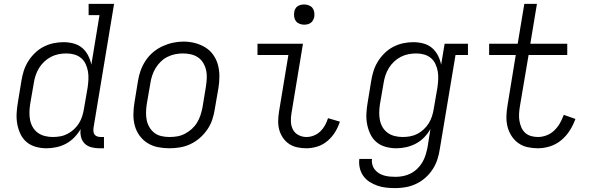

<svg xmlns="http://www.w3.org/2000/svg" viewBox="-20 -755 3040 988"><path d="M219 8Q191 8 164 0.5Q137 -7 117 -24Q97 -41 85.5 -65Q74 -89 69 -116Q64 -143 65.5 -171.5Q67 -200 72 -228L90 -338Q94 -364 102 -389.5Q110 -415 124.5 -438.5Q139 -462 159.5 -482Q180 -502 204.5 -514.5Q229 -527 255 -532.5Q281 -538 307 -538Q334 -538 359.5 -531Q385 -524 403.5 -508Q422 -492 433.5 -469.5Q445 -447 450 -422L492 -677H436V-735H567L461 -96Q460 -86 461 -77Q462 -68 467.5 -61.5Q473 -55 481.5 -52.5Q490 -50 499 -50H515V8H490Q469 8 449 2.5Q429 -3 415.5 -16.5Q402 -30 397 -50Q392 -70 395 -91Q382 -68 362.5 -48Q343 -28 319.5 -15.5Q296 -3 270 2.5Q244 8 219 8ZM252 -50Q252 -50 252 -50Q252 -50 252 -50Q271 -50 290.5 -53.5Q310 -57 328 -66.5Q346 -76 361 -90Q376 -104 386.5 -121Q397 -138 403 -157Q409 -176 412 -195L431 -305Q434 -326 435 -347Q436 -368 432.5 -388Q429 -408 420.5 -426Q412 -444 397 -456.5Q382 -469 362.5 -474.5Q343 -480 322 -480Q301 -480 281 -476Q261 -472 242.5 -462.5Q224 -453 208 -438Q192 -423 181 -405Q170 -387 163.5 -367.5Q157 -348 154 -328L135 -218Q132 -198 131.5 -177Q131 -156 135 -136.5Q139 -117 149 -100Q159 -83 175 -71.5Q191 -60 211 -55Q231 -50 252 -50Z M851 8Q821 8 791.5 2Q762 -4 738 -19.5Q714 -35 697.5 -58Q681 -81 673.5 -109Q666 -137 666.5 -167.5Q667 -198 672 -228L690 -338Q694 -365 703.5 -391.5Q713 -418 729 -442.5Q745 -467 767.5 -486Q790 -505 816 -517Q842 -529 869.5 -535Q897 -541 924 -541Q955 -541 983.5 -533.5Q1012 -526 1036.5 -511Q1061 -496 1077.5 -472.5Q1094 -449 1101.5 -421Q1109 -393 1109 -362.5Q1109 -332 1104 -302L1085 -192Q1081 -165 1072 -138.5Q1063 -112 1046.5 -88Q1030 -64 1007.5 -44.5Q985 -25 959 -13Q933 -1 905.5 3.5Q878 8 851 8ZM852 -50Q873 -50 893 -53.5Q913 -57 932 -67Q951 -77 967 -91.5Q983 -106 994 -124Q1005 -142 1011.5 -162Q1018 -182 1022 -202L1040 -312Q1043 -333 1044 -354Q1045 -375 1040.5 -394.5Q1036 -414 1025.5 -431.5Q1015 -449 998.5 -460Q982 -471 962 -475.5Q942 -480 921 -480Q901 -480 881 -476Q861 -472 842 -462.5Q823 -453 807.5 -438Q792 -423 781 -405Q770 -387 763.5 -367.5Q757 -348 754 -328L735 -218Q732 -198 731.5 -177Q731 -156 735 -136.5Q739 -117 749.5 -99.5Q760 -82 775.5 -70.5Q791 -59 811 -54.5Q831 -50 852 -50Z M1557 8Q1533 8 1509.5 3Q1486 -2 1467.5 -14.5Q1449 -27 1436 -46Q1423 -65 1417 -87Q1411 -109 1411.5 -133.5Q1412 -158 1416 -182L1464 -472H1305V-530H1539L1480 -173Q1476 -151 1477 -128.5Q1478 -106 1487.5 -88Q1497 -70 1516 -60Q1535 -50 1557 -50Q1576 -50 1595 -57.5Q1614 -65 1628.5 -79Q1643 -93 1652.5 -110.5Q1662 -128 1668 -147L1729 -129Q1720 -101 1704.5 -75.5Q1689 -50 1665.5 -30Q1642 -10 1613.5 -1Q1585 8 1557 8ZM1545 -628Q1533 -628 1521.5 -632.5Q1510 -637 1503 -646Q1496 -655 1494 -667.5Q1492 -680 1494 -693Q1495 -701 1499.5 -709.5Q1504 -718 1511.5 -723Q1519 -728 1528 -730Q1537 -732 1545 -732Q1558 -732 1569.5 -727.5Q1581 -723 1588 -714Q1595 -705 1597 -692.5Q1599 -680 1597 -667Q1595 -659 1590.5 -650.5Q1586 -642 1578.5 -637Q1571 -632 1562.5 -630Q1554 -628 1545 -628Z M2015 213Q1991 213 1967.5 210.5Q1944 208 1922.5 200.5Q1901 193 1882 181Q1863 169 1850 151Q1837 133 1831.5 110Q1826 87 1829 63H1894Q1892 78 1896 92.5Q1900 107 1909 118Q1918 129 1930 136.5Q1942 144 1956 148Q1970 152 1985 153.5Q2000 155 2015 155Q2035 155 2055 151Q2075 147 2093.5 137.5Q2112 128 2127.5 113Q2143 98 2153.5 80Q2164 62 2170 42.5Q2176 23 2180 3L2195 -91Q2182 -68 2162.5 -48Q2143 -28 2119 -15.5Q2095 -3 2069.5 2.5Q2044 8 2019 8Q1991 8 1964 0.5Q1937 -7 1917 -24Q1897 -41 1885.5 -65.5Q1874 -90 1869 -116.5Q1864 -143 1865.5 -171.5Q1867 -200 1872 -228L1890 -338Q1894 -364 1902 -389.5Q1910 -415 1924.5 -438.5Q1939 -462 1959.5 -482Q1980 -502 2004.5 -514.5Q2029 -527 2055 -532.5Q2081 -538 2107 -538Q2134 -538 2159.5 -531Q2185 -524 2203.5 -508Q2222 -492 2233.5 -469.5Q2245 -447 2250 -422L2268 -530H2388V-472H2324L2243 13Q2239 40 2230.5 66Q2222 92 2206.5 116Q2191 140 2169 159.5Q2147 179 2121.5 191Q2096 203 2069 208Q2042 213 2015 213ZM2052 -50Q2071 -50 2090.5 -53.5Q2110 -57 2127.5 -66Q2145 -75 2160.5 -89.5Q2176 -104 2186.5 -121Q2197 -138 2203 -157Q2209 -176 2212 -195L2231 -305Q2234 -326 2235 -347Q2236 -368 2232.5 -388Q2229 -408 2220.5 -426Q2212 -444 2197 -456.5Q2182 -469 2162.5 -474.5Q2143 -480 2122 -480Q2101 -480 2081 -476Q2061 -472 2042.5 -462.5Q2024 -453 2008 -438Q1992 -423 1981 -405Q1970 -387 1963.5 -367.5Q1957 -348 1954 -328L1935 -218Q1932 -198 1931.5 -177Q1931 -156 1935 -136.5Q1939 -117 1949 -100Q1959 -83 1975 -71.5Q1991 -60 2011 -55Q2031 -50 2052 -50Z M2748 8Q2720 8 2693.5 2Q2667 -4 2646 -19.5Q2625 -35 2611 -57.5Q2597 -80 2591 -105.5Q2585 -131 2586 -159Q2587 -187 2592 -215L2634 -472H2497V-530H2644L2678 -735H2743L2709 -530H2899V-472H2700L2655 -206Q2652 -187 2651 -169Q2650 -151 2653 -133Q2656 -115 2663 -99Q2670 -83 2682.5 -71.5Q2695 -60 2712.5 -55Q2730 -50 2748 -50Q2770 -50 2792.5 -58.5Q2815 -67 2832.5 -84Q2850 -101 2861.5 -121.5Q2873 -142 2881 -164L2941 -143Q2930 -112 2912 -83.5Q2894 -55 2868 -33.5Q2842 -12 2810.5 -2Q2779 8 2748 8Z"/></svg>

Font: Iosevka Slab Light Extended
Style: Italic
Weight: 300
Width: 7
Italic angle: -9°
Monospace: yes
Designer: Belleve Invis
Foundry: Belleve Invis
Version: Version 11.1.0; ttfautohint (v1.8.3)